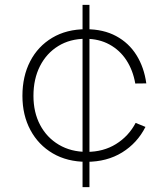

<svg xmlns="http://www.w3.org/2000/svg" viewBox="-20 -772 677 792"><path d="M320.5 -752H349V0H320.5ZM580 -248.5Q546.5 -182 483.8 -143.2Q421 -104.5 337 -104.5Q257.5 -104.5 198 -139.2Q138.5 -174 105.5 -235.5Q72.5 -297 72.5 -376.5Q72.5 -457.5 104.5 -519.2Q136.5 -581 195.5 -616.2Q254.5 -651.5 335 -651.5Q406.5 -651.5 459 -623.2Q511.5 -595 543 -544.5Q574.5 -494 583.5 -428L538 -427.5Q528.5 -482 501.5 -523.5Q474.5 -565 431.5 -588.5Q388.5 -612 333 -612Q269 -612 220.5 -582.2Q172 -552.5 145 -499.5Q118 -446.5 118 -376.5Q118 -308.5 145.5 -256.5Q173 -204.5 222.8 -175Q272.5 -145.5 338 -145.5Q406.5 -145.5 458.5 -177.8Q510.5 -210 539.5 -265Z"/></svg>

Font: Hepta Slab Light
Style: Regular
Weight: 300
Designer: Michael LaGattuta
Foundry: Michael LaGattuta
Version: Version 1.102